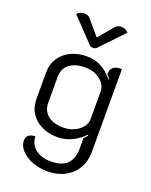

<svg xmlns="http://www.w3.org/2000/svg" viewBox="-172 -833 894 1133"><g transform="rotate(20 275.5 -266.5)"><path d="M77 85Q77 62 92 50.5Q107 39 133 39Q134 88 171 117.5Q208 147 268 147Q337 147 370 113.5Q403 80 403 17V-49Q413 -58 424 -72L421 -77Q390 -43 346.5 -22Q303 -1 258 -1Q171 -1 117 -48Q63 -95 63 -172V-337Q63 -388 88 -427Q113 -466 157.5 -487.5Q202 -509 259 -509Q356 -509 423 -423L426 -427L406 -452Q406 -481 423 -495Q440 -509 477 -509V12Q477 70 451 114.5Q425 159 377.5 184Q330 209 268 209Q218 209 173.5 192Q129 175 103 146Q77 117 77 85ZM404 -169V-340Q404 -383 365.5 -413.5Q327 -444 271 -444Q207 -444 171.5 -415.5Q136 -387 136 -335V-174Q136 -124 171 -95Q206 -66 269 -66Q305 -66 336 -80Q367 -94 385.5 -117.5Q404 -141 404 -169ZM352 -726Q365 -742 389 -742Q417 -742 434 -722L298 -579Q289 -568 273 -568Q257 -568 248 -579L112 -722Q129 -742 157 -742Q181 -742 194 -726L273 -633Z"/></g></svg>

Font: K2D Light
Style: Regular
Weight: 300
Designer: Katatrad Aksorn Co.,Ltd.
Foundry: Cadson Demak Co.,Ltd.
Version: Version 1.000; ttfautohint (v1.6)